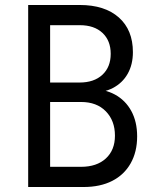

<svg xmlns="http://www.w3.org/2000/svg" viewBox="-20 -750 640 770"><path d="M93 0V-730H300Q400 -730 456.5 -680Q513 -630 513 -541Q513 -491 492 -454Q471 -417 432.5 -397Q394 -377 340 -378V-393Q398 -394 440.5 -371Q483 -348 506.5 -305Q530 -262 530 -203Q530 -141 504 -95Q478 -49 430 -24.5Q382 0 315 0ZM181 -81H305Q368 -81 404.5 -114.5Q441 -148 441 -206Q441 -266 404.5 -303.5Q368 -341 305 -341H181ZM181 -419H299Q357 -419 390.5 -450Q424 -481 424 -534Q424 -587 391 -618Q358 -649 300 -649H181Z"/></svg>

Font: JetBrains Mono Zero
Style: Regular-Zero
Weight: 400
Designer: Philipp Nurullin, Konstantin Bulenkov
Foundry: JetBrains
Version: Version 2.211